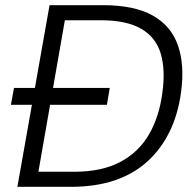

<svg xmlns="http://www.w3.org/2000/svg" viewBox="-20 -720 737 740"><path d="M22 -316 34 -381H403L392 -316ZM47 0 171 -700H378Q497 -700 568 -660.5Q639 -621 665.5 -546Q692 -471 678 -366Q667 -282 634.5 -214.5Q602 -147 549 -98.5Q496 -50 422.5 -25Q349 0 254 0ZM128 -58H265Q372 -58 443 -95.5Q514 -133 554 -201.5Q594 -270 606 -364Q618 -451 599.5 -513.5Q581 -576 524.5 -609Q468 -642 367 -642H230Z"/></svg>

Font: DM Sans 36pt Light
Style: Italic
Weight: 300
Italic angle: -10°
Designer: Colophon Foundry, Jonny Pinhorn
Foundry: Colophon Foundry
Version: Version 4.004;gftools[0.9.30]